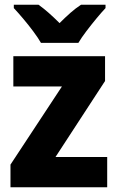

<svg xmlns="http://www.w3.org/2000/svg" viewBox="-20 -786 495 806"><path d="M430 0H24V-95L240 -423H36V-550H421V-446L213 -127H430ZM152 -606Q140 -627 119.5 -654.5Q99 -682 77 -708Q55 -734 38 -752V-766H142Q164 -750 185 -731.5Q206 -713 230 -689Q254 -713 275.5 -732Q297 -751 320 -766H423V-752Q406 -734 384.5 -708Q363 -682 342.5 -655Q322 -628 309 -606Z"/></svg>

Font: Noto Sans Hebrew SemiCondensed ExtraBold
Style: Regular
Weight: 800
Width: 4
Designer: Monotype Design Team
Foundry: Monotype Imaging Inc.
Version: Version 2.004; ttfautohint (v1.8.4.7-5d5b)